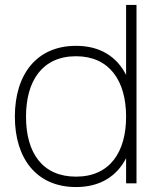

<svg xmlns="http://www.w3.org/2000/svg" viewBox="-20 -740 641 775"><path d="M489 -720V-437.5C452 -510.5 385 -555 287 -555C128 -555 40 -440 40 -269C40 -102 126 15 287 15C384 15 451.5 -28.5 489 -101.5V0H531V-720ZM287 -513C420 -513 489 -416 489 -269C489 -127 424 -27 287 -27C152 -27 85 -122 85 -269C85 -414 151 -513 287 -513Z"/></svg>

Font: Vela Sans ExtLt
Style: Regular
Weight: 200
Designer: Principal design: Mikhail Sharanda - project Manrope.
Design modification: Ravid Balaliev
Foundry: Mikhail Sharanda
Version: Version 1.001